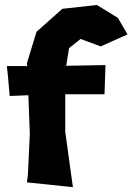

<svg xmlns="http://www.w3.org/2000/svg" viewBox="-20 -740 540 783"><path d="M460.9 -667 375 -719.7 234.4 -704.1 128.9 -610.4 89.8 -482.4 90.8 -470.7H7.8L11.7 -437.5L19.5 -348.6L95.7 -351.6L101.6 -194.3L93.8 -27.3L89.8 3.9L168 11.7L277.3 23.4L246.1 -202.1V-355.5H406.2L410.2 -474.6L250 -471.7L261.7 -543.9L308.6 -581.1L390.6 -550.8L500 -599.6Z"/></svg>

Font: MaokenAssortedSans-Lite
Style: Lite
Weight: 400
Version: Version 1.400